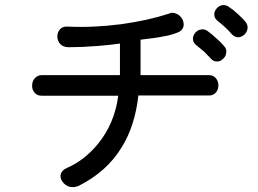

<svg xmlns="http://www.w3.org/2000/svg" viewBox="-20 -777 1040 773"><path d="M252.9 -669.9Q233.4 -671.9 221.7 -659.2Q210.9 -647.5 210.9 -629.9Q210.9 -613.3 221.7 -600.6Q234.4 -586.9 255.9 -586.9Q310.5 -586.9 371.1 -591.8Q421.9 -595.7 462.9 -601.6V-474.6H149.4Q130.9 -474.6 120.1 -461.9Q109.4 -450.2 109.4 -433.6Q108.4 -417 118.2 -405.3Q127.9 -391.6 147.5 -391.6H456.1Q441.4 -279.3 374 -197.3Q320.3 -131.8 251 -101.6Q229.5 -92.8 224.6 -76.2Q220.7 -60.5 231.4 -45.9Q241.2 -31.2 258.8 -25.4Q278.3 -20.5 297.9 -29.3Q411.1 -86.9 469.7 -183.6Q523.4 -269.5 537.1 -392.6H824.2Q840.8 -393.6 850.6 -406.2Q859.4 -418 859.4 -434.6Q858.4 -451.2 848.6 -462.9Q837.9 -474.6 821.3 -474.6H545.9V-617.2Q608.4 -624 640.6 -630.9Q668.9 -635.7 696.3 -646.5Q714.8 -654.3 718.8 -670.9Q721.7 -684.6 713.9 -700.2Q705.1 -715.8 690.4 -721.7Q673.8 -729.5 659.2 -721.7Q574.2 -694.3 468.8 -679.7Q354.5 -665 252.9 -669.9ZM815.4 -652.3Q802.7 -661.1 788.1 -658.2Q774.4 -655.3 765.6 -644.5Q755.9 -632.8 756.8 -620.1Q756.8 -606.4 769.5 -595.7Q789.1 -580.1 802.7 -568.4Q816.4 -554.7 827.1 -543Q837.9 -529.3 853.5 -529.3Q867.2 -529.3 877.9 -540Q889.6 -549.8 890.6 -564.5Q893.6 -579.1 882.8 -590.8Q870.1 -606.4 851.6 -622.1Q834 -638.7 815.4 -652.3ZM900.4 -750Q887.7 -758.8 873 -755.9Q860.4 -752.9 851.6 -742.2Q841.8 -730.5 842.8 -717.8Q842.8 -704.1 855.5 -693.4Q873 -679.7 887.7 -666Q901.4 -653.3 912.1 -640.6Q923.8 -627 939.5 -627Q952.1 -627 963.9 -637.7Q974.6 -647.5 976.6 -662.1Q978.5 -676.8 968.8 -688.5Q955.1 -705.1 937.5 -720.7Q918.9 -738.3 900.4 -750Z"/></svg>

Font: GungsuhChe
Style: Regular
Weight: 400
Monospace: yes
Version: Version 2.21